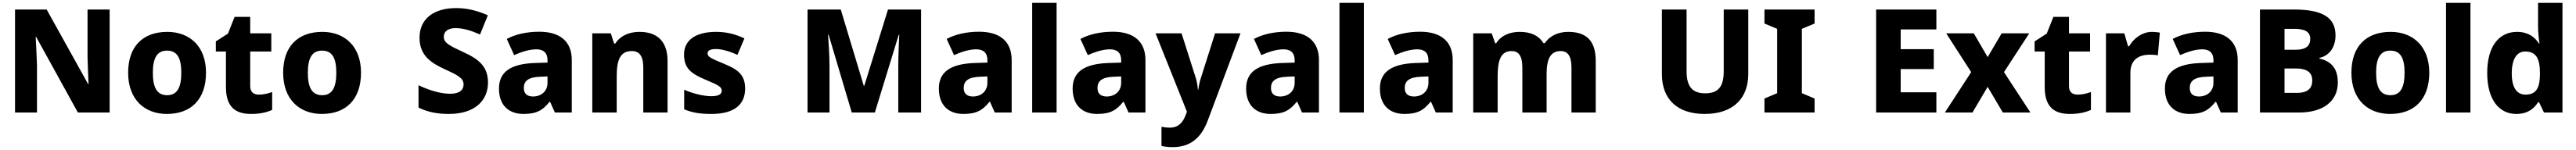

<svg xmlns="http://www.w3.org/2000/svg" viewBox="-20 -846 17831 1040"><path d="M739 -66V-780H586V-449C587 -391 591 -320 593 -263H590L303 -780H84V-66H236V-396C234 -457 230 -531 227 -589H231L519 -66Z M1406 -342C1406 -524 1294 -625 1138 -625C969 -625 867 -524 867 -342C867 -158 979 -56 1135 -56C1303 -56 1406 -158 1406 -342ZM1038 -342C1038 -443 1067 -495 1136 -495C1207 -495 1235 -443 1235 -342C1235 -240 1207 -186 1137 -186C1066 -186 1038 -240 1038 -342Z M1771 -190C1735 -190 1712 -209 1712 -248V-489H1858V-615H1712V-729H1604L1558 -613L1474 -559V-489H1544V-242C1544 -97 1617 -56 1719 -56C1783 -56 1828 -68 1864 -84V-208C1833 -197 1805 -190 1771 -190Z M2479 -342C2479 -524 2367 -625 2211 -625C2042 -625 1940 -524 1940 -342C1940 -158 2052 -56 2208 -56C2376 -56 2479 -158 2479 -342ZM2111 -342C2111 -443 2140 -495 2209 -495C2280 -495 2308 -443 2308 -342C2308 -240 2280 -186 2210 -186C2139 -186 2111 -240 2111 -342Z M3358 -273C3358 -384 3296 -435 3189 -484C3091 -530 3052 -548 3052 -591C3052 -626 3079 -651 3133 -651C3185 -651 3239 -635 3303 -607L3357 -740C3290 -769 3221 -790 3138 -790C2984 -790 2884 -717 2884 -584C2884 -457 2971 -407 3055 -368C3141 -328 3189 -307 3189 -261C3189 -223 3162 -196 3096 -196C3027 -196 2949 -221 2877 -255V-100C2940 -70 3002 -56 3087 -56C3268 -56 3358 -150 3358 -273Z M3713 -626C3625 -626 3548 -608 3488 -576L3539 -464C3592 -487 3644 -504 3693 -504C3741 -504 3770 -481 3770 -428V-412L3676 -409C3517 -402 3434 -349 3434 -232C3434 -112 3506 -56 3603 -56C3694 -56 3737 -81 3784 -140H3788L3821 -66H3938V-430C3938 -559 3856 -626 3713 -626ZM3719 -314 3770 -316V-272C3770 -213 3726 -177 3670 -177C3632 -177 3606 -194 3606 -236C3606 -283 3635 -311 3719 -314Z M4407 -625C4334 -625 4274 -598 4239 -544H4231L4208 -615H4080V-66H4249V-316C4249 -429 4272 -492 4354 -492C4409 -492 4433 -453 4433 -377V-66H4601V-424C4601 -565 4523 -625 4407 -625Z M5138 -232C5138 -329 5085 -366 4991 -404C4897 -443 4878 -453 4878 -476C4878 -496 4898 -506 4936 -506C4977 -506 5031 -490 5085 -466L5133 -580C5066 -611 5006 -625 4936 -625C4802 -625 4715 -572 4715 -468C4715 -376 4760 -337 4858 -296C4958 -254 4976 -243 4976 -217C4976 -193 4955 -179 4904 -179C4856 -179 4780 -195 4716 -224V-88C4775 -64 4827 -56 4905 -56C5065 -56 5138 -123 5138 -232Z M5876 -66H6036L6201 -604H6205C6203 -564 6198 -459 6198 -392V-66H6356V-780H6127L5963 -252H5959L5800 -780H5570V-66H5722V-388C5722 -461 5715 -565 5712 -605H5716Z M6758 -626C6670 -626 6593 -608 6533 -576L6584 -464C6637 -487 6689 -504 6738 -504C6786 -504 6815 -481 6815 -428V-412L6721 -409C6562 -402 6479 -349 6479 -232C6479 -112 6551 -56 6648 -56C6739 -56 6782 -81 6829 -140H6833L6866 -66H6983V-430C6983 -559 6901 -626 6758 -626ZM6764 -314 6815 -316V-272C6815 -213 6771 -177 6715 -177C6677 -177 6651 -194 6651 -236C6651 -283 6680 -311 6764 -314Z M7294 -66V-826H7125V-66Z M7684 -626C7596 -626 7519 -608 7459 -576L7510 -464C7563 -487 7615 -504 7664 -504C7712 -504 7741 -481 7741 -428V-412L7647 -409C7488 -402 7405 -349 7405 -232C7405 -112 7477 -56 7574 -56C7665 -56 7708 -81 7755 -140H7759L7792 -66H7909V-430C7909 -559 7827 -626 7684 -626ZM7690 -314 7741 -316V-272C7741 -213 7697 -177 7641 -177C7603 -177 7577 -194 7577 -236C7577 -283 7606 -311 7690 -314Z M7979 -615 8196 -72 8190 -55C8172 -4 8142 39 8079 39C8056 39 8034 36 8020 33V166C8039 170 8063 174 8097 174C8220 174 8295 111 8341 -12L8567 -615H8391L8292 -303C8285 -281 8279 -256 8275 -225H8272C8270 -253 8265 -281 8258 -304L8159 -615Z M8885 -626C8797 -626 8720 -608 8660 -576L8711 -464C8764 -487 8816 -504 8865 -504C8913 -504 8942 -481 8942 -428V-412L8848 -409C8689 -402 8606 -349 8606 -232C8606 -112 8678 -56 8775 -56C8866 -56 8909 -81 8956 -140H8960L8993 -66H9110V-430C9110 -559 9028 -626 8885 -626ZM8891 -314 8942 -316V-272C8942 -213 8898 -177 8842 -177C8804 -177 8778 -194 8778 -236C8778 -283 8807 -311 8891 -314Z M9421 -66V-826H9252V-66Z M9811 -626C9723 -626 9646 -608 9586 -576L9637 -464C9690 -487 9742 -504 9791 -504C9839 -504 9868 -481 9868 -428V-412L9774 -409C9615 -402 9532 -349 9532 -232C9532 -112 9604 -56 9701 -56C9792 -56 9835 -81 9882 -140H9886L9919 -66H10036V-430C10036 -559 9954 -626 9811 -626ZM9817 -314 9868 -316V-272C9868 -213 9824 -177 9768 -177C9730 -177 9704 -194 9704 -236C9704 -283 9733 -311 9817 -314Z M10835 -625C10769 -625 10708 -599 10674 -547H10664C10633 -598 10579 -625 10499 -625C10427 -625 10368 -597 10337 -546H10330L10306 -615H10178V-66H10347V-316C10347 -429 10369 -492 10444 -492C10494 -492 10518 -456 10518 -377V-66H10686V-333C10686 -435 10712 -492 10783 -492C10833 -492 10858 -457 10858 -377V-66H11026V-424C11026 -565 10960 -625 10835 -625Z M12082 -333V-780H11912V-352C11912 -245 11874 -199 11784 -199C11699 -199 11655 -241 11655 -351V-780H11484V-332C11484 -161 11588 -56 11780 -56C11983 -56 12082 -170 12082 -333Z M12541 -66V-163L12453 -200V-646L12541 -683V-780H12194V-683L12282 -646V-200L12194 -163V-66Z M13384 -66V-206H13137V-367H13366V-505H13137V-642H13384V-780H12967V-66Z M13625 -346 13443 -66H13634L13739 -244L13844 -66H14035L13852 -346L14027 -615H13836L13739 -450L13643 -615H13452Z M14361 -190C14325 -190 14302 -209 14302 -248V-489H14448V-615H14302V-729H14194L14148 -613L14064 -559V-489H14134V-242C14134 -97 14207 -56 14309 -56C14373 -56 14418 -68 14454 -84V-208C14423 -197 14395 -190 14361 -190Z M14877 -625C14808 -625 14750 -580 14718 -525H14711L14685 -615H14558V-66H14727V-341C14727 -443 14799 -467 14863 -467C14886 -467 14905 -465 14917 -462L14931 -620C14919 -622 14895 -625 14877 -625Z M15245 -626C15157 -626 15080 -608 15020 -576L15071 -464C15124 -487 15176 -504 15225 -504C15273 -504 15302 -481 15302 -428V-412L15208 -409C15049 -402 14966 -349 14966 -232C14966 -112 15038 -56 15135 -56C15226 -56 15269 -81 15316 -140H15320L15353 -66H15470V-430C15470 -559 15388 -626 15245 -626ZM15251 -314 15302 -316V-272C15302 -213 15258 -177 15202 -177C15164 -177 15138 -194 15138 -236C15138 -283 15167 -311 15251 -314Z M15858 -780H15624V-66H15896C16061 -66 16163 -144 16163 -274C16163 -387 16101 -425 16036 -440V-445C16098 -457 16147 -513 16147 -600C16147 -726 16056 -780 15858 -780ZM15869 -501H15794V-646H15862C15937 -646 15972 -624 15972 -577C15972 -530 15945 -501 15869 -501ZM15794 -371H15875C15959 -371 15986 -335 15986 -289C15986 -237 15959 -202 15879 -202H15794Z M16796 -342C16796 -524 16684 -625 16528 -625C16359 -625 16257 -524 16257 -342C16257 -158 16369 -56 16525 -56C16693 -56 16796 -158 16796 -342ZM16428 -342C16428 -443 16457 -495 16526 -495C16597 -495 16625 -443 16625 -342C16625 -240 16597 -186 16527 -186C16456 -186 16428 -240 16428 -342Z M17081 -66V-826H16912V-66Z M17398 -56C17476 -56 17521 -92 17549 -137H17556L17590 -66H17718V-826H17549V-663C17549 -619 17555 -569 17559 -545H17555C17525 -590 17480 -625 17403 -625C17281 -625 17197 -528 17197 -340C17197 -154 17280 -56 17398 -56ZM17462 -190C17403 -190 17367 -237 17367 -337C17367 -438 17403 -489 17460 -489C17538 -489 17562 -436 17562 -338V-323C17560 -233 17534 -190 17462 -190Z"/></svg>

Font: Noto Sans Malayalam UI ExtraBold
Style: Regular
Weight: 800
Designer: Jelle Bosma - Monotype Design Team
Foundry: Monotype Imaging Inc.
Version: Version 2.104